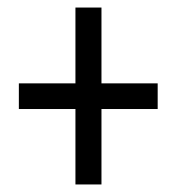

<svg xmlns="http://www.w3.org/2000/svg" viewBox="-20 -608 470 509"><path d="M249 -387V-588H180V-387H30V-319H180V-119H249V-319H398V-387Z"/></svg>

Font: Noto Sans Lao Looped ExtraCondensed
Style: Regular
Weight: 400
Width: 2
Designer: Mark Frömberg, Ben Mitchell
Foundry: The Fontpad Ltd
Version: Version 1.003